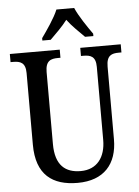

<svg xmlns="http://www.w3.org/2000/svg" viewBox="-61 -978 749 1035"><g transform="rotate(-5 313.0 -460.5)"><path d="M194 -784V-771H239C268 -800 306 -836 332 -871C358 -836 397 -799 425 -771H470V-784C443 -822 399 -886 380 -931H284C266 -886 221 -822 194 -784ZM317 10C460 10 532 -74 532 -207V-600C532 -661 560 -670 599 -670H613V-714H394V-670H407C446 -670 474 -661 474 -604V-209C474 -116 428 -52 339 -52C257 -52 202 -94 202 -210V-600C202 -661 231 -670 270 -670H283V-714H13V-670H27C65 -670 94 -661 94 -604V-216C94 -53 181 10 317 10Z"/></g></svg>

Font: Noto Serif Sinhala Condensed Medium
Style: Regular
Weight: 500
Width: 3
Designer: Jelle Bosma - Monotype Design Team
Foundry: Monotype Imaging Inc.
Version: Version 2.007